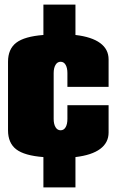

<svg xmlns="http://www.w3.org/2000/svg" viewBox="-20 -780 510 840"><path d="M169.9 -759.8H310.1V-627Q381.3 -618.7 418.2 -591.6Q455.1 -564.5 455.1 -520V-399.9H274.9V-460Q274.9 -482.9 267.1 -496.3Q259.3 -509.8 245.1 -509.8Q231 -509.8 222.9 -496.1Q214.8 -482.4 214.8 -460V-259.8Q214.8 -237.3 222.9 -223.6Q231 -210 245.1 -210Q259.3 -210 267.1 -223.4Q274.9 -236.8 274.9 -259.8V-319.8H455.1V-200.2Q455.1 -155.8 418.2 -128.4Q381.3 -101.1 310.1 -92.8V40H169.9V-92.8Q86.9 -99.1 51 -126.7Q15.1 -154.3 15.1 -210V-509.8Q15.1 -565.4 51 -593Q86.9 -620.6 169.9 -627Z"/></svg>

Font: Mikodacs
Style: Regular
Weight: 400
Designer: gluk (gluksza@wp.pl)
Foundry: gluk (gluksza@wp.pl)
Version: Version 0.28